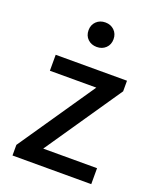

<svg xmlns="http://www.w3.org/2000/svg" viewBox="-132 -777 695 856"><g transform="rotate(20 215.5 -349.5)"><path d="M279.8 -412.1H59.6V-487.8H397.9V-437.5L150.4 -75.7H405.8V0H32.2V-50.3ZM219.2 -699.2Q244.6 -699.2 261.5 -682.9Q278.3 -666.5 278.3 -641.1Q278.3 -615.2 261.5 -599.1Q244.6 -583 219.2 -583Q193.4 -583 176.5 -599.1Q159.7 -615.2 159.7 -641.1Q159.7 -666.5 176.5 -682.9Q193.4 -699.2 219.2 -699.2Z"/></g></svg>

Font: Varta SemiBold
Style: Regular
Weight: 600
Designer: Joana Correia, Viktoriya Grabowska, Eben Sorkin
Foundry: Sorkin Type
Version: Version 1.003; ttfautohint (v1.3) -l 8 -r 24 -G 200 -x 12 -H